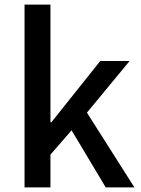

<svg xmlns="http://www.w3.org/2000/svg" viewBox="-20 -817 615 837"><path d="M87 0V-797H200V-284H204L417 -551H545L359 -326L566 0H441L292 -249L200 -143V0Z"/></svg>

Font: Noto Sans JP Thin Medium
Style: Regular
Weight: 500
Version: Version 2.004-H2;hotconv 1.0.118;makeotfexe 2.5.65603